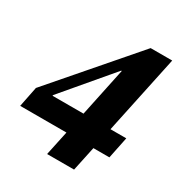

<svg xmlns="http://www.w3.org/2000/svg" viewBox="-160 -754 810 863"><g transform="rotate(30 245.0 -322.5)"><path d="M348 0 375 -127H458L481 -239H399L485 -645H373L16 -232L-5 -127H235L208 0ZM259 -239H98L99 -243L309 -491H312Z"/></g></svg>

Font: STIX Two Text
Style: Bold Italic
Weight: 700
Italic angle: -12°
Designer: Ross Mills, John Hudson & Paul Hanslow, Tiro Typeworks Ltd; with prior portions MicroPress Inc. and Coen Hoffman, Elsevi
Foundry: Tiro Typeworks Ltd
Version: Version 2.13 b171